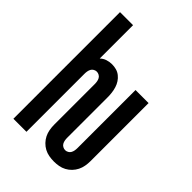

<svg xmlns="http://www.w3.org/2000/svg" viewBox="-218 -831 936 936"><g transform="rotate(45 250.0 -363.5)"><path d="M331 8Q314 8 297 5Q280 2 265 -6Q250 -14 238 -26.5Q226 -39 218.5 -54Q211 -69 208 -86Q205 -103 205 -120V-400Q205 -409 203.5 -417.5Q202 -426 198 -433.5Q194 -441 186 -445.5Q178 -450 169 -450Q161 -450 153 -445.5Q145 -441 141 -433.5Q137 -426 135.5 -417.5Q134 -409 134 -400V0H44V-735H134V-505Q146 -517 162.5 -522.5Q179 -528 196 -528Q212 -528 226.5 -524Q241 -520 253 -510.5Q265 -501 273.5 -488Q282 -475 286.5 -460.5Q291 -446 293 -430.5Q295 -415 295 -400V-120Q295 -111 296.5 -102.5Q298 -94 302 -86.5Q306 -79 314 -74.5Q322 -70 331 -70Q339 -70 347 -74.5Q355 -79 359 -86.5Q363 -94 364.5 -102.5Q366 -111 366 -120V-520H456V-120Q456 -103 453 -86Q450 -69 442.5 -54Q435 -39 423 -26.5Q411 -14 396 -6Q381 2 364.5 5Q348 8 331 8Z"/></g></svg>

Font: Iosevka Term Curly Semibold
Style: Regular
Weight: 600
Designer: Belleve Invis
Foundry: Belleve Invis
Version: Version 32.3.0